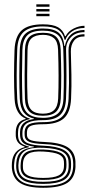

<svg xmlns="http://www.w3.org/2000/svg" viewBox="-20 -721 418 901"><path d="M183 160.2Q110.2 160.2 75.1 138.2Q40 116.2 35.8 68Q35 58.8 36 42.8Q40.2 -16.2 95.5 -30.5V-33.5Q56.8 -45 54 -82.5Q53.8 -86 53.9 -92.6Q54 -99.2 54 -103.2Q55 -126.8 65.6 -141.5Q76.2 -156.2 100.2 -162.5V-165.2Q78 -173 64.2 -196.1Q50.5 -219.2 48.5 -256.2Q45.8 -310.8 45.9 -366.8Q46 -422.8 48.2 -486.2Q50.8 -550.8 82.1 -578.8Q113.5 -606.8 181.5 -606.8Q228.5 -606.8 252.4 -593.1Q276.2 -579.5 285 -551H287.8Q299.5 -574.2 325.8 -587.2Q352 -600.2 376.5 -600V-589.8Q341 -589.8 317.8 -573.4Q294.5 -557 287 -534H283.5Q276 -566.5 252.5 -581.8Q229 -597 181.5 -597Q120.2 -597 91.4 -571.5Q62.5 -546 60.8 -486.8Q58.5 -421.5 58.2 -368Q58 -314.5 60.8 -257.5Q62.8 -216.5 78 -194Q93.2 -171.5 119.8 -164.8V-162Q89.8 -155.2 77.8 -141.6Q65.8 -128 64.8 -103.5Q64 -92 64.8 -82.2Q66 -62 77 -51.1Q88 -40.2 115.8 -33.2V-30.2Q80.5 -24.2 65 -7.4Q49.5 9.5 47 42.8Q46.2 50.2 45.9 55.2Q45.5 60.2 46.2 68Q50.2 110.8 81.5 130.9Q112.8 151 183 151Q255.2 151 287.8 130.4Q320.2 109.8 323.2 62.8Q324.2 49.5 322.8 35Q319.5 -5 287.1 -23.8Q254.8 -42.5 184.8 -45Q138 -46.8 118 -55.1Q98 -63.5 96 -82.2Q95.5 -86.2 95.4 -93.2Q95.2 -100.2 95.5 -103.5Q97.5 -128.5 117 -138.2Q136.5 -148 181.8 -147.8Q246.2 -147.5 272.9 -175.2Q299.5 -203 301.8 -258Q303.5 -298.8 303.8 -331.2Q304 -363.8 303.2 -398.9Q302.5 -434 301.5 -482.8Q300.8 -516.5 320.2 -538.6Q339.8 -560.8 376.5 -560.2V-550Q342.8 -550.5 327.2 -529.9Q311.8 -509.2 312.5 -479.2Q314 -419.5 315.1 -369.9Q316.2 -320.2 313.5 -257.5Q310.5 -193.5 279.8 -165.8Q249 -138 181.5 -138Q143.5 -138 125.5 -130.9Q107.5 -123.8 106.5 -102.2Q106.5 -101 106.4 -94.4Q106.2 -87.8 106.5 -84.8Q108.2 -68.5 126.4 -62.5Q144.5 -56.5 185 -55Q260.5 -52.2 295.6 -31.2Q330.8 -10.2 334 35.5Q334.8 49.2 334.2 62.8Q331.5 114 296 137.1Q260.5 160.2 183 160.2ZM183 142Q118.5 142 89 124.8Q59.5 107.5 56.2 68Q55.5 57 56.5 42.8Q59 8.5 78 -8.6Q97 -25.8 138.8 -30.5V-33.2Q106 -37.5 91.1 -48.9Q76.2 -60.2 74.5 -82.2Q74 -86.8 74 -93Q74 -99.2 74.2 -103.5Q76 -153.8 139 -162.5V-164.8Q108.8 -170.8 91.8 -193.1Q74.8 -215.5 72.8 -258Q70.5 -308.8 70.6 -364.8Q70.8 -420.8 72.8 -486.2Q74.5 -541.5 101.1 -564.4Q127.8 -587.2 181.5 -587.2Q231.2 -587.2 254.6 -568Q278 -548.8 281.8 -505.5H284.5Q291.2 -540.2 314.2 -560Q337.2 -579.8 376.5 -580.5V-570Q335.2 -570.5 312.1 -545.6Q289 -520.8 290 -485.2Q291.8 -418.2 291.9 -365.4Q292 -312.5 289.8 -258.2Q287.5 -205 262 -181.1Q236.5 -157.2 181.5 -157.2Q136.2 -157.5 111.9 -145.8Q87.5 -134 85.5 -104.8Q85 -99.8 85.1 -92.6Q85.2 -85.5 85.5 -82.5Q87.8 -57.8 111.6 -48.4Q135.5 -39 184.5 -37.2Q246.2 -34.8 278 -18Q309.8 -1.2 312.8 34.8Q313.2 42.2 313.5 48.1Q313.8 54 313.2 62.8Q310.8 106.5 278.9 124.2Q247 142 183 142ZM181.5 -168Q229.5 -168 252.6 -189.2Q275.8 -210.5 277.8 -258.2Q280 -314.8 279.6 -368.6Q279.2 -422.5 277 -487.8Q275.5 -536.8 251.8 -557Q228 -577.2 181.5 -577.2Q129.2 -577.2 107.6 -554.6Q86 -532 85 -486Q83.5 -421.2 83.2 -369.5Q83 -317.8 85 -256.2Q86.5 -210 110 -189Q133.5 -168 181.5 -168ZM181.5 -177.8Q137.8 -177.8 118 -197.4Q98.2 -217 97 -258Q95.5 -313 95.5 -367.5Q95.5 -422 97 -485.8Q98 -529.5 118.1 -548.4Q138.2 -567.2 181.5 -567.2Q223.5 -567.2 243.4 -548.5Q263.2 -529.8 264.8 -488Q267.2 -418 267.4 -365.4Q267.5 -312.8 265.2 -258.8Q263.5 -216.8 243.8 -197.2Q224 -177.8 181.5 -177.8ZM181.5 -187.5Q216.5 -187.5 234 -204.6Q251.5 -221.8 253 -259.5Q257 -357.2 252.5 -488Q251.2 -526 233.2 -541.8Q215.2 -557.5 181.5 -557.5Q145.8 -557.5 127.9 -541.1Q110 -524.8 109.2 -485.2Q107.8 -425.2 107.4 -370.8Q107 -316.2 109.2 -258.5Q110.5 -221.2 127.9 -204.4Q145.2 -187.5 181.5 -187.5ZM183 132.2Q245.8 132.2 273.1 115.5Q300.5 98.8 302 64.2Q302.8 49.8 301.5 35.2Q299.5 6.5 273.4 -9Q247.2 -24.5 184.2 -27.5Q125 -30.2 98 -13.5Q71 3.2 67.2 43Q66.5 49.5 66.2 55.2Q66 61 66.8 68.8Q69.8 102.8 97.2 117.5Q124.8 132.2 183 132.2ZM183 123.2Q128.2 123.2 103.8 110.4Q79.2 97.5 76.8 68Q76 59 77.5 42.5Q81 4 107.2 -8.8Q133.5 -21.5 185.2 -19.2Q239 -17 264 -4.1Q289 8.8 291.2 35.2Q292 45.2 291.9 50.6Q291.8 56 291.5 63Q289.2 95.2 264.1 109.2Q239 123.2 183 123.2ZM183 114Q232.8 114 255.4 102.2Q278 90.5 280 62.8Q281 48.8 279.8 35.2Q278.2 14 256.5 3.6Q234.8 -6.8 184 -9.8Q134.8 -12.8 112.6 0.4Q90.5 13.5 88 42.8Q86.8 55.2 87.8 68Q89.2 91.2 111.2 102.6Q133.2 114 183 114ZM150.5 -689.5V-700.8H212.2V-689.5ZM150.5 -667.2V-678.5H212.2V-667.2ZM150.5 -645V-656.2H212.2V-645Z"/></svg>

Font: Big Shoulders Inline Text Light
Style: Regular
Weight: 300
Designer: Patric King
Foundry: XO Type Co
Version: Version 1.000